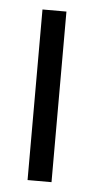

<svg xmlns="http://www.w3.org/2000/svg" viewBox="-42 -498 258 527"><g transform="rotate(5 87.0 -235.0)"><path d="M54 -470H120V0H54Z"/></g></svg>

Font: Smooch Sans Thin Medium
Style: Regular
Weight: 500
Version: Version 1.010